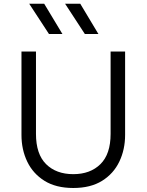

<svg xmlns="http://www.w3.org/2000/svg" viewBox="-20 -970 768 1006"><path d="M364 15Q273.5 15 213.2 -22.5Q153 -60 122.8 -123Q92.5 -186 92.5 -263V-700H168.5V-268.5Q168.5 -162.5 221.5 -110Q274.5 -57.5 364 -57.5Q453 -57.5 506.2 -110Q559.5 -162.5 559.5 -268.5V-700H635.5V-263Q635.5 -186.5 605.2 -123.2Q575 -60 514.8 -22.5Q454.5 15 364 15ZM495.5 -792H424.5L321 -950.5H400.5ZM307 -792H236.5L133 -950.5H211.5Z"/></svg>

Font: Geologica Cursive ExtraLight
Style: Regular
Weight: 250
Designer: Sindre Bremnes, Frode Helland
Foundry: Monokrom Skriftforlag AS
Version: Version 1.010;gftools[0.9.28]